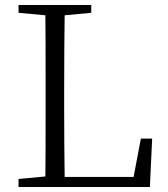

<svg xmlns="http://www.w3.org/2000/svg" viewBox="-20 -746 670 766"><path d="M578 0 587 -193H542L513 -40H238C237 -104 236 -196 236 -315V-377C236 -518 237 -620 238 -685L344 -695V-726H54V-695L161 -685C162 -621 162 -523 162 -391V-334C162 -205 162 -107 161 -42L54 -32V0Z"/></svg>

Font: AllPunType Light
Style: Regular
Weight: 300
Version: 1.0